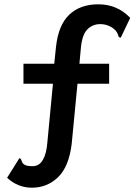

<svg xmlns="http://www.w3.org/2000/svg" viewBox="-20 -697 640 892"><path d="M128 175Q63 175 13 129L70 38Q76 39 78 44.5Q80 50 83.5 57.5Q87 65 97.5 70Q108 75 132 75Q162 75 179 46Q196 17 200 -35L226 -308H89V-401H232L240 -478Q251 -581 302 -629Q353 -677 437 -677Q525 -677 585 -614L541 -522Q533 -523 531 -527Q529 -531 527 -539Q520 -558 496.5 -571.5Q473 -585 446 -585Q409 -585 384.5 -559Q360 -533 355 -466L349 -401H487V-308H340L313 -28Q300 78 249.5 126.5Q199 175 128 175Z"/></svg>

Font: Inconsolata Expanded Bold
Style: Regular
Weight: 700
Width: 7
Monospace: yes
Designer: Raph Levien, Cyreal, Brenton Simpson
Foundry: Raph Levien, Cyreal, Google
Version: Version 3.001; ttfautohint (v1.8.2.53-6de2)